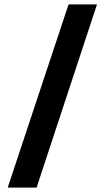

<svg xmlns="http://www.w3.org/2000/svg" viewBox="-20 -767 475 871"><path d="M291 -747H420L146 84H15Z"/></svg>

Font: Oak Sans
Style: Bold
Weight: 700
Designer: Erik Kennedy, Walven
Foundry: Erik Kennedy, Walven
Version: Version 1.000